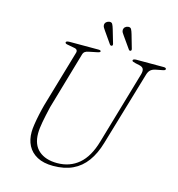

<svg xmlns="http://www.w3.org/2000/svg" viewBox="-126 -980 1023 1103"><g transform="rotate(15 386.0 -429.0)"><path d="M516 -193 642.5 -626.5Q648 -647 643.2 -658.2Q638.5 -669.5 620 -674L594.5 -679.5Q584.5 -682 579.2 -684.2Q574 -686.5 574 -690.5Q574 -695 579.2 -697.5Q584.5 -700 593.5 -700H757Q764 -700 768 -697.8Q772 -695.5 772 -692.5Q772 -688 768.8 -685.5Q765.5 -683 751.5 -680.5L716 -673.5Q698 -670 686.5 -660.2Q675 -650.5 668.5 -626L540 -191Q520.5 -124 487.2 -78.5Q454 -33 405.2 -10Q356.5 13 289.5 13Q232 13 194.2 -7.5Q156.5 -28 138.2 -63.2Q120 -98.5 120.5 -144Q120.5 -162.5 124.8 -190.2Q129 -218 135.8 -249.5Q142.5 -281 150.5 -310.5L249 -647.5Q252.5 -657.5 248.2 -664.8Q244 -672 230 -674L195.5 -680.5Q184.5 -682 180.2 -684.5Q176 -687 176 -691.5Q176 -695.5 182 -697.8Q188 -700 199 -700H369Q383.5 -700 383.5 -693Q383.5 -689 378 -686.8Q372.5 -684.5 359 -682L317.5 -673.5Q305.5 -671.5 297 -666Q288.5 -660.5 285 -648.5L186.5 -309.5Q173.5 -254.5 166 -214.2Q158.5 -174 158.5 -145.5Q158.5 -78 198.5 -43.2Q238.5 -8.5 307.5 -8.5Q383 -8.5 436 -53.5Q489 -98.5 516 -193ZM417.5 -835 441.5 -753Q442.5 -750 442 -746.8Q441.5 -743.5 438 -741.5Q434.5 -739.5 431.5 -740.5Q428.5 -741.5 426 -744L377.5 -813.5Q371.5 -822 366.8 -829.8Q362 -837.5 362.5 -846.5Q363.5 -856.5 370.8 -862.8Q378 -869 387.5 -870.5Q401.5 -872.5 407 -862.5Q412.5 -852.5 417.5 -835ZM529.5 -835 553 -753Q554 -750 553.5 -746.8Q553 -743.5 549.5 -741.5Q546 -739.5 543.2 -740.5Q540.5 -741.5 538.5 -744L489.5 -813.5Q483 -822 478.5 -829.8Q474 -837.5 474.5 -846.5Q475.5 -856.5 482.5 -862.8Q489.5 -869 499 -870.5Q513.5 -872.5 519 -862.5Q524.5 -852.5 529.5 -835Z"/></g></svg>

Font: Fraunces Thin
Style: Italic
Weight: 250
Italic angle: -16°
Version: Version 1.000;[b76b70a41]